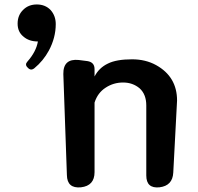

<svg xmlns="http://www.w3.org/2000/svg" viewBox="-20 -833 888 861"><path d="M636 -360Q636 -410 606 -437Q575 -463 532 -463Q489 -463 454 -440Q418 -417 404 -373V-61Q404 0 343 7Q281 13 280 -48L264 -501Q263 -571 333 -564L372 -559Q404 -554 404 -523V-490Q424 -529 464 -548Q502 -567 572 -567Q633 -567 680 -541Q774 -489 774 -382Q774 -377 769.5 -296.5Q765 -216 757 -59Q754 0 695 7Q636 13 636 -46ZM104 -530Q90 -543 103 -557Q142 -601 150 -647Q110 -647 85 -669Q59 -690 59 -727Q59 -765 84 -789Q108 -813 145 -813Q183 -813 207 -788Q230 -762 230 -725Q230 -664 199 -606Q174 -560 134 -527Q118 -514 104 -530Z"/></svg>

Font: MaokenZhuyuanTi
Style: Regular
Weight: 400
Designer: Fontworks Inc & LongZhuTi team: ZERO子、时光羊、荆南、频凡、刘鹏、Little White Dog、帆影Magmeta、奈白不弍、白日月球、ChaoTawei、雨三（排名不分先后）
Version: Version 1.000; 20230222